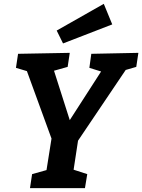

<svg xmlns="http://www.w3.org/2000/svg" viewBox="-20 -979 740 999"><path d="M136 0 147 -73 222 -94 248 -258 120 -609 63 -626 74 -699 343 -704 332 -631 261 -611 343 -354 506 -607 445 -626 455 -699 700 -704 689 -631 634 -615 386 -247 363 -96 434 -73 422 0ZM308 -753 275 -820 520 -959 564 -852Z"/></svg>

Font: Bitter
Style: Bold Italic
Weight: 700
Italic angle: -9°
Designer: Sol Matas, and Bitter project Authors
Foundry: Sol Matas
Version: Version 2.001